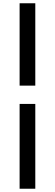

<svg xmlns="http://www.w3.org/2000/svg" viewBox="-20 -871 336 1175"><path d="M100 -347V-851H196V-347ZM100 284V-235H196V284Z"/></svg>

Font: Noto Sans KR
Style: Bold
Weight: 700
Designer: Ryoko NISHIZUKA  (kana, bopomofo & ideographs); Paul D. Hunt (Latin, Greek & Cyrillic); Sandoll Communications , Soo-you
Foundry: Adobe
Version: Version 2.004-H2;hotconv 1.0.118;makeotfexe 2.5.65603